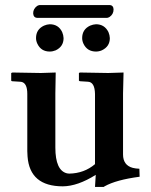

<svg xmlns="http://www.w3.org/2000/svg" viewBox="-20 -720 590 752"><path d="M398.9 -649.9H125Q110.8 -651.4 109.9 -668Q109.9 -685.5 125.5 -696.8Q130.9 -699.7 134.8 -700.2H411.1Q424.3 -698.7 424.8 -683.1Q424.8 -664.1 408.7 -653.3Q403.3 -650.4 398.9 -649.9ZM301.8 -570.8Q301.8 -605 333 -619.6Q344.7 -624.5 356 -625Q389.6 -625 404.8 -594.2Q409.7 -582.5 410.2 -570.8Q410.2 -537.6 378.9 -522.9Q367.7 -518.1 356 -518.1Q321.8 -518.1 307.1 -548.3Q301.8 -559.6 301.8 -570.8ZM121.1 -570.8Q121.1 -605 152.3 -619.6Q163.6 -624.5 174.8 -625Q209 -625 223.6 -594.2Q228.5 -582.5 229 -570.8Q229 -537.6 198.2 -522.9Q186.5 -518.1 174.8 -518.1Q141.1 -518.1 126.5 -548.3Q121.1 -559.6 121.1 -570.8ZM461.9 -115.2Q461.9 -72.8 500 -62.5Q511.7 -59.6 525.9 -59.1L526.9 -27.8Q434.6 -15.6 389.6 9.8Q387.2 11.2 386.2 12.2H352.1L355 -35.2Q284.2 9.3 226.1 9.8Q96.7 9.8 87.9 -106.9Q86.9 -117.7 86.9 -127.9V-352.1Q86.9 -395 63.5 -399.4Q60.5 -399.9 58.1 -399.9L26.9 -401.9L23.9 -403.8V-434.1L28.8 -436Q29.8 -436 140.1 -434.1L198.2 -436Q198.2 -434.6 196.8 -354V-142.1Q196.8 -51.8 242.7 -41Q247.6 -40 251 -40Q309.6 -41 352.1 -77.1V-352.1Q351.1 -398.9 324.2 -399.9L293 -401.9L289.1 -403.8V-434.1L293 -436Q293.9 -436 403.8 -434.1L463.9 -436Q463.9 -434.6 461.9 -354Z"/></svg>

Font: Linux Libertine O
Style: Semibold
Weight: 700
Designer: Philipp H. Poll
Foundry: Philipp H. Poll
Version: Version 5.0.0